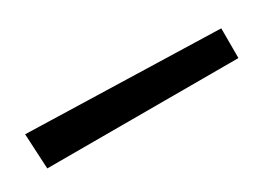

<svg xmlns="http://www.w3.org/2000/svg" viewBox="-19 -474 377 274"><g transform="rotate(-30 169.5 -337.0)"><path d="M328 -357V-308H13L10 -366Z"/></g></svg>

Font: Bahiana
Style: Regular
Weight: 400
Designer: Pablo Cosgaya & Dani Raskovsky
Foundry: Pablo Cosgaya & Dani Raskovsky
Version: Version 1.005